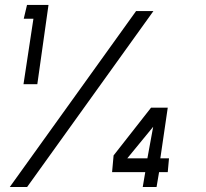

<svg xmlns="http://www.w3.org/2000/svg" viewBox="-20 -744 820 764"><path d="M73.5 -409 113 -669.5H74.5L87.5 -724.5H173L128.5 -409ZM19 0 521.5 -700H590.5L88 0ZM548 0 558 -59H426L432 -125.5L581 -315.5H647.5L618 -114H652.5L647.5 -59H613L603 0ZM486.5 -114H566.5L589.5 -239.5Z"/></svg>

Font: Urbanist
Style: Italic
Weight: 400
Italic angle: -8°
Designer: Corey Hu
Foundry: Corey Hu
Version: Version 1.330; ttfautohint (v1.8.4.7-5d5b)